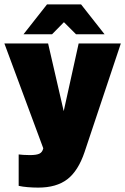

<svg xmlns="http://www.w3.org/2000/svg" viewBox="-24 -692 570 874"><path d="M112 14Q142 14 155.5 7.5Q169 1 173 -17L-4 -494H195L266 -186L334 -494H526L361 0Q332 86 282.5 124Q233 162 150 162Q127 162 102.5 160Q78 158 61 154V11Q69 12 82 13Q95 14 112 14ZM452 -536H322L267 -591L213 -536H83L190 -672H345Z"/></svg>

Font: Blinker ExtraBold
Style: Regular
Weight: 800
Designer: Juergen Huber
Foundry: supertype
Version: Version 1.017;hotconv 1.0.117;makeotfexe 2.5.65602